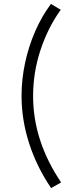

<svg xmlns="http://www.w3.org/2000/svg" viewBox="-20 -807 382 980"><path d="M241 153Q168 46 129 -74.5Q90 -195 90 -317Q90 -402 108 -486Q126 -570 159.5 -647Q193 -724 240 -787L290 -757Q225 -667 187 -552.5Q149 -438 149 -317Q149 -200 185.5 -89.5Q222 21 292 124Z"/></svg>

Font: Zen Kaku Gothic New
Style: Regular
Weight: 400
Designer: Yoshimichi Ohira
Foundry: Positype
Version: Version 1.001